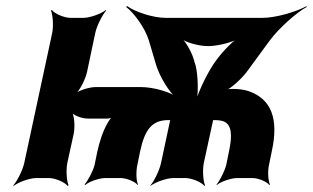

<svg xmlns="http://www.w3.org/2000/svg" viewBox="-20 -587 1031 633"><path d="M792 -348 869 -453C901 -496 957 -545 991 -564V-567C957 -548 889 -528 844 -528H528C482 -528 424 -549 399 -567L396 -564C421 -545 458 -496 471 -453L494 -375C507 -332 540 -279 565 -261L568 -264C544 -283 487 -300 444 -300H296C275 -300 238 -289 225 -276L226 -274C242 -286 262 -326 267 -350L294 -478C299 -502 318 -539 330 -552L329 -554C314 -542 277 -528 254 -528H214C191 -528 160 -542 151 -554L148 -552C154 -539 157 -502 152 -478L60 -50C55 -26 36 11 24 24L25 26C40 14 77 0 100 0H140C163 0 194 14 203 26L206 24C200 11 197 -26 202 -50L223 -146C228 -170 225 -210 215 -222L213 -220C220 -207 250 -196 270 -196H331C338 -196 350 -198 356 -202L354 -206C348 -202 338 -188 334 -180C319 -154 309 -123 301 -88L292 -44C287 -23 269 10 259 21L261 23C273 12 307 0 327 0H377C397 0 426 12 434 23L435 21C429 10 428 -23 433 -44L442 -88C457 -159 481 -191 534 -191H539C541 -191 545 -191 546 -192L543 -195C542 -194 540 -188 540 -186L511 -50C506 -26 488 11 476 24V26C491 14 529 0 552 0H590C613 0 645 14 654 26L656 24C650 11 647 -26 652 -50L682 -188C682 -189 683 -193 683 -194L679 -191H684H686C697 -191 709 -190 717 -187C745 -176 746 -139 735 -88L726 -44C721 -23 704 10 694 21L695 23C707 12 742 0 762 0H812C832 0 860 12 868 23L870 21C864 10 862 -23 867 -44L876 -88C900 -197 873 -259 804 -285C781 -294 739 -297 719 -290V-286C739 -293 773 -324 792 -348ZM625 -371 622 -380C615 -411 593 -450 576 -464L575 -461C592 -447 635 -435 666 -435C697 -435 746 -447 769 -461L768 -464C742 -448 703 -406 681 -371C656 -332 630 -275 623 -243H627C634 -275 634 -332 625 -371Z"/></svg>

Font: Asimov
Style: EdgeExtremeIt
Weight: 500
Designer: Google
Version: Version 2.000980: 2014